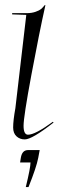

<svg xmlns="http://www.w3.org/2000/svg" viewBox="-20 -558 236 774"><path d="M103 97H61L64 78Q69 47 93 47H140L134 79Q127 116 95 196H84Q103 118 103 97ZM42 -122 86 -498 29 -500V-505H88Q108 -505 123.5 -510.5Q139 -516 145.5 -521.5Q152 -527 161 -538L163 -537Q138 -425 106.5 -256Q75 -87 75 -51Q75 -15 93 -15Q122 -15 193 -67L196 -64Q109 4 80 4Q60 4 46.5 -8.5Q33 -21 33 -44Q33 -72 42 -122Z"/></svg>

Font: Kleymissky
Style: Regular
Weight: 500
Italic angle: -8°
Designer: gluk
Foundry: gluk
Version: Version 0.283